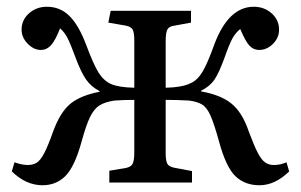

<svg xmlns="http://www.w3.org/2000/svg" viewBox="-20 -541 892 569"><path d="M106 8Q57 8 15 -33L23 -60Q45 -52 63 -52Q78 -52 89 -59Q100 -66 111 -87Q122 -108 137 -150Q158 -208 188 -233Q218 -258 275 -269V-271Q250 -284 235 -305.5Q220 -327 204 -370Q189 -411 180 -428.5Q171 -446 158 -457Q145 -423 132 -408Q119 -393 101 -393Q80 -393 62 -411.5Q44 -430 44 -453Q44 -482 66 -501.5Q88 -521 119 -521Q158 -521 185.5 -494Q213 -467 235 -409Q257 -350 272 -326Q287 -302 309 -292Q332 -282 378 -281V-420Q378 -445 373 -453.5Q368 -462 353 -465L301 -474L308 -509H546V-474L497 -465Q481 -463 476 -453.5Q471 -444 471 -419V-281Q519 -282 544 -294Q565 -303 580 -328Q595 -353 615 -409Q657 -521 732 -521Q763 -521 785 -501.5Q807 -482 807 -453Q807 -429 789 -411Q771 -393 748 -393Q731 -393 719 -406Q707 -419 692 -455Q678 -444 668.5 -426.5Q659 -409 645 -369Q629 -325 615.5 -305Q602 -285 576 -272V-270Q634 -260 666 -234Q698 -208 717 -152Q733 -109 744 -88Q755 -67 766 -59.5Q777 -52 791 -52Q811 -52 829 -60L837 -33Q795 8 749 8Q706 8 678 -18.5Q650 -45 629 -122Q615 -173 604 -198Q593 -223 578.5 -231.5Q564 -240 540 -243Q525 -244 506.5 -244.5Q488 -245 471 -245V-87Q471 -64 476 -55.5Q481 -47 496 -44L549 -34V0H304V-35L352 -43Q368 -46 373 -55.5Q378 -65 378 -91V-245Q365 -245 347.5 -244.5Q330 -244 319 -243Q292 -239 275.5 -229Q259 -219 247 -194.5Q235 -170 222 -122Q201 -46 173.5 -19Q146 8 106 8Z"/></svg>

Font: Literata 36pt
Style: Regular
Weight: 400
Designer: Latin by Veronika Burian and Jose Scaglione. Greek by Irene Vlachou. Cyrillic by Vera Evstafieva.
Foundry: TypeTogether
Version: Version 3.002